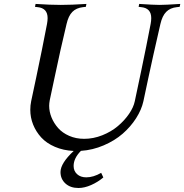

<svg xmlns="http://www.w3.org/2000/svg" viewBox="-20 -752 920 959"><path d="M721.7 -366.2 696.3 -246.6Q687 -204.1 659.9 -161.6Q632.8 -119.1 592.8 -84.2Q552.7 -49.3 497.8 -25.9Q442.9 -2.4 384.3 1.5Q347.7 38.1 347.7 77.1Q347.7 102.1 365 117.9Q382.3 133.8 411.1 133.8Q446.3 133.8 485.4 111.3L496.1 134.3Q469.2 157.2 435.5 172.1Q401.9 187 372.1 187Q331.5 187 306.9 164.6Q282.2 142.1 282.2 107.4Q282.2 63.5 348.1 2Q296.4 -0.5 254.4 -18.6Q212.4 -36.6 186 -65.4Q159.7 -94.2 145.5 -129.6Q131.3 -165 131.3 -203.6Q131.3 -225.6 135.7 -246.6L161.1 -366.2Q190.9 -507.3 214.8 -632.3Q217.8 -648.4 217.8 -661.6Q217.8 -711.4 168 -716.3L154.8 -717.8L157.7 -732.4Q231.4 -727.5 283.7 -727.5Q336.4 -727.5 411.6 -732.4L408.7 -717.8L394.5 -716.3Q360.8 -712.4 341.3 -692.6Q321.8 -672.9 312.5 -632.3Q281.7 -504.4 252.9 -366.2L228.5 -251.5Q225.6 -235.4 225.6 -223.6Q225.6 -194.3 237.3 -165.5Q249 -136.7 270.3 -112.5Q291.5 -88.4 325.4 -73.5Q359.4 -58.6 400.4 -58.6Q446.3 -58.6 491 -76.4Q535.6 -94.2 568.6 -122.1Q601.6 -149.9 624.3 -182.9Q647 -215.8 653.3 -246.6L686.5 -403.8Q711.4 -522.5 732.4 -632.3Q735.4 -648.4 735.4 -661.6Q735.4 -711.4 685.5 -716.3L672.4 -717.8L675.3 -732.4Q749 -727.5 776.9 -727.5Q805.2 -727.5 880.4 -732.4L877.4 -717.8L863.3 -716.3Q830.1 -712.9 810.3 -692.9Q790.5 -672.9 781.2 -632.3Q740.7 -456.1 721.7 -366.2Z"/></svg>

Font: Flanker
Style: Italic
Weight: 400
Italic angle: -12°
Designer: Flanker
Version: Version 2.027